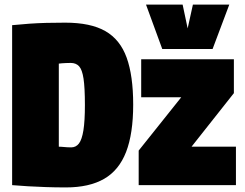

<svg xmlns="http://www.w3.org/2000/svg" viewBox="-20 -809 1069 839"><path d="M268 10Q221 10 180 8.5Q139 7 103 5Q67 3 33 0V-699Q73 -703 109 -705.5Q145 -708 183 -709Q221 -710 265 -710Q376 -710 440.5 -673Q505 -636 533.5 -557Q562 -478 562 -352Q562 -225 531 -145Q500 -65 435 -27.5Q370 10 268 10ZM291 -165Q312 -165 325 -182Q338 -199 344.5 -239.5Q351 -280 351 -350Q351 -426 345 -465.5Q339 -505 325.5 -519.5Q312 -534 289 -534Q278 -534 268.5 -533.5Q259 -533 251 -532.5Q243 -532 237 -531V-168Q244 -168 249.5 -167.5Q255 -167 261 -166.5Q267 -166 274 -165.5Q281 -165 291 -165ZM586 0V-151L772 -384H597V-550H1002V-402L817 -168H1011V0ZM982 -789 909 -595H689L618 -789H778L800 -685L823 -789Z"/></svg>

Font: Georama SemiCondensed Black
Style: Regular
Weight: 900
Width: 4
Designer: Jean-Baptiste Levee
Foundry: Production Type
Version: Version 1.001